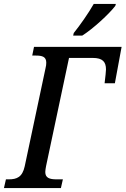

<svg xmlns="http://www.w3.org/2000/svg" viewBox="-51 -951 635 971"><path d="M319 -771H365C422 -807 502 -882 532 -921L535 -931H423C395 -882 354 -824 322 -784ZM-31 0H257L267 -44H235C200 -44 178 -51 178 -81C178 -89 180 -100 182 -111L298 -658H419C468 -658 485 -638 485 -600C485 -594 484 -582 483 -574L478 -530H530L564 -714H121L112 -670H130C163 -670 183 -664 183 -634C183 -626 182 -616 179 -605L74 -110C62 -55 34 -44 -7 -44H-21Z"/></svg>

Font: Noto Serif Condensed Medium
Style: Italic
Weight: 500
Width: 3
Italic angle: -12°
Designer: Monotype Design Team
Foundry: Monotype Imaging Inc.
Version: Version 2.013